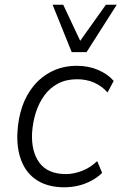

<svg xmlns="http://www.w3.org/2000/svg" viewBox="-20 -786 515 814"><path d="M253 8Q184 8 138 -21Q92 -50 71 -103.5Q50 -157 54 -226Q57 -283 74 -333.5Q91 -384 123.5 -423Q156 -462 202 -484.5Q248 -507 307 -507Q355 -507 396 -489.5Q437 -472 462 -443L436 -394Q411 -422 378.5 -436Q346 -450 307 -450Q261 -450 226.5 -432Q192 -414 168.5 -382Q145 -350 132 -309Q119 -268 116 -223Q112 -143 147.5 -95.5Q183 -48 260 -48Q292 -48 327.5 -61.5Q363 -75 392 -103L413 -53Q395 -35 368.5 -20.5Q342 -6 312.5 1Q283 8 253 8ZM284 -565 203 -766H248L320 -613L429 -766H475L347 -565Z"/></svg>

Font: Nunitoga
Style: Light Italic
Weight: 300
Italic angle: -9°
Designer: Vernon Adams
Foundry: Vernon Adams
Version: Version 1.0